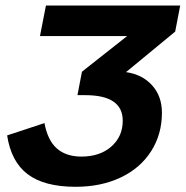

<svg xmlns="http://www.w3.org/2000/svg" viewBox="-20 -679 685 708"><path d="M149.4 -658.7H644.5L626 -562.5L444.8 -413.1Q504.9 -404.3 541 -364.3Q577.1 -324.2 577.1 -263.2Q577.1 -183.6 537.1 -121.1Q497.1 -58.6 424.8 -24.4Q352.5 9.8 258.8 9.8Q143.6 9.8 82.3 -36.4Q21 -82.5 6.3 -179.7L144 -225.1Q155.8 -161.1 189.9 -131.3Q224.1 -101.6 280.3 -101.6Q348.6 -101.6 390.6 -138.7Q432.6 -175.8 432.6 -233.9Q432.6 -328.1 294.4 -328.1H265.6L282.2 -414.6L448.7 -545.9H127.4Z"/></svg>

Font: Liberation Mono
Style: Bold Italic
Weight: 700
Italic angle: -12°
Monospace: yes
Designer: Steve Matteson
Foundry: Ascender Corporation
Version: Version 2.1.5